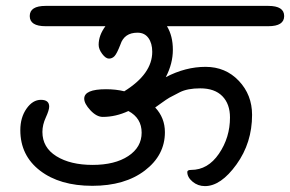

<svg xmlns="http://www.w3.org/2000/svg" viewBox="-20 -665 985 652"><path d="M135 -645H891Q945 -645 945 -610.5Q945 -576 891 -576H547Q567 -543 567 -496Q567 -449 543 -403Q610 -438 678 -438Q746 -438 791 -390.5Q836 -343 836 -275Q836 -180 783 -106.5Q730 -33 676 -33Q652 -33 634 -48Q616 -63 616 -81Q616 -88 629 -88Q686 -88 723.5 -143Q761 -198 761 -266Q761 -312 735 -338.5Q709 -365 660 -365Q617 -365 591 -352Q565 -339 555.5 -333.5Q546 -328 528 -315Q510 -302 507 -300Q540 -265 540 -216Q540 -138 472 -86Q404 -34 293.5 -34Q183 -34 116 -85.5Q49 -137 49 -223Q49 -266 70 -296Q91 -326 119 -326Q147 -326 147 -303Q147 -291 135.5 -266Q124 -241 124 -217Q124 -164 171.5 -134.5Q219 -105 294.5 -105Q370 -105 415.5 -135Q461 -165 461 -214.5Q461 -264 416 -288Q373 -268 329 -268Q308 -268 287 -290.5Q266 -313 266 -330Q266 -362 340 -362Q374 -362 402 -355Q497 -414 497 -489Q497 -518 484 -536Q471 -554 447 -554Q402 -554 389 -514Q377 -483 369 -474.5Q361 -466 350 -466Q339 -466 327 -482Q315 -498 315 -513Q315 -545 338 -576H135Q81 -576 81 -610.5Q81 -645 135 -645Z"/></svg>

Font: Kalam
Style: Regular
Weight: 400
Designer: Lipi Raval (Devanagari and Latin), Jonny Pinhorn (Latin)
Foundry: Indian Type Foundry
Version: Version 2.001;PS 1.0;hotconv 1.0.79;makeotf.lib2.5.61930; tt